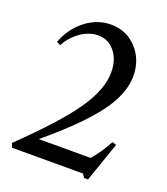

<svg xmlns="http://www.w3.org/2000/svg" viewBox="-145 -881 869 1001"><g transform="rotate(20 289.5 -380.0)"><path d="M426 0H32L23 -23Q221 -214 302.5 -332Q384 -450 384 -545Q384 -615 348 -659.5Q312 -704 255 -704Q206 -704 159.5 -672Q113 -640 85 -588L64 -599Q94 -680 158.5 -730Q223 -780 299 -780Q385 -780 442 -718.5Q499 -657 499 -566Q499 -468 417.5 -357.5Q336 -247 148 -90H435Q475 -134 515 -207L537 -199L461 20H439Z"/></g></svg>

Font: Libre Caslon Text
Style: Regular
Weight: 400
Designer: Pablo Impallari, Rodrigo Fuenzalida
Foundry: Pablo Impallari, Rodrigo Fuenzalida
Version: Version 1.002